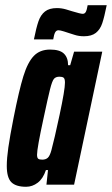

<svg xmlns="http://www.w3.org/2000/svg" viewBox="-20 -708 429 736"><path d="M6 -72Q6 -101 12 -143Q18 -185 32 -256Q53 -362 69.5 -415.5Q86 -469 109.5 -493.5Q133 -518 172 -518Q209 -518 225 -502.5Q241 -487 241 -458H249L264 -510H372L264 0H158L164 -56H156Q145 -23 124.5 -7.5Q104 8 80 8Q41 8 23.5 -9.5Q6 -27 6 -72ZM177 -132Q188 -172 208.5 -268Q229 -364 229 -391Q229 -406 224 -410Q219 -414 208 -414Q194 -414 187 -406Q180 -398 172 -366.5Q164 -335 147 -255Q122 -140 122 -115Q122 -103 126.5 -99.5Q131 -96 142 -96Q155 -96 163 -103Q171 -110 177 -132ZM198 -677Q216 -677 233 -672Q250 -667 256 -665Q289 -655 297 -655Q305 -655 309 -662.5Q313 -670 316 -688H389Q380 -643 372 -619Q364 -595 347.5 -582Q331 -569 302 -569Q282 -569 265.5 -574.5Q249 -580 245 -581Q239 -583 225 -587.5Q211 -592 204 -592Q196 -592 191.5 -584Q187 -576 184 -557H110Q119 -602 127.5 -626.5Q136 -651 152.5 -664Q169 -677 198 -677Z"/></svg>

Font: Saira Ultra Condensed ExtraBold
Style: Italic
Weight: 800
Width: 1
Italic angle: -12°
Designer: Hector Gatti with collaboration of the Omnibus-Type team
Foundry: Omnibus-Type
Version: Version 1.001; ttfautohint (v1.8)